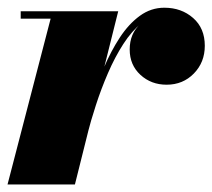

<svg xmlns="http://www.w3.org/2000/svg" viewBox="-20 -490 564 510"><path d="M0 0 114.5 -440.5H35V-460H294L179 0ZM200.5 -133Q210 -173.5 223.5 -219.5Q237 -265.5 255.8 -309.8Q274.5 -354 298.2 -390.2Q322 -426.5 351.5 -448Q381 -469.5 416.5 -469.5Q462 -469.5 493 -442.2Q524 -415 524 -368.5Q524 -324.5 495 -294.8Q466 -265 422.5 -265Q381.5 -265 353 -291.2Q324.5 -317.5 324.5 -358.5Q324.5 -401 353.2 -426.8Q382 -452.5 424 -452.5Q466 -452.5 494.5 -431.2Q523 -410 523 -368.5L503.5 -369Q503.5 -408.5 479 -429.5Q454.5 -450.5 414.5 -450.5Q383.5 -450.5 356.8 -429.2Q330 -408 307.5 -373Q285 -338 266.8 -295.8Q248.5 -253.5 234.8 -211Q221 -168.5 212 -133Z"/></svg>

Font: Bodoni Moda Black
Style: Italic
Weight: 900
Italic angle: -13°
Version: Version 2.005